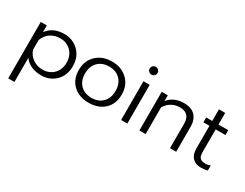

<svg xmlns="http://www.w3.org/2000/svg" viewBox="-88 -1261 2630 2061"><g transform="rotate(30 1227.5 -230.5)"><path d="M69.8 219.2V-480H145V-397Q216.3 -495.1 355 -495.1Q463.4 -495.1 534.7 -424.1Q606 -353 606 -238.8Q606 -125 534.9 -54.9Q463.9 15.1 355 15.1Q290 15.1 234.1 -9.5Q178.2 -34.2 147 -81.1V219.2ZM338.9 -45.9Q421.9 -45.9 475.3 -98.6Q528.8 -151.4 528.8 -238.8Q528.8 -325.7 475.1 -379.4Q421.4 -433.1 338.9 -433.1Q271 -433.1 219.5 -397.2Q168 -361.3 147 -299.8V-181.2Q165.5 -120.6 218.5 -83.3Q271.5 -45.9 338.9 -45.9Z M680.7 -238.8Q680.7 -353.5 754.9 -424.3Q829.1 -495.1 946.8 -495.1Q1064.5 -495.1 1138.7 -424.3Q1212.9 -353.5 1212.9 -238.8Q1212.9 -122.6 1139.2 -53.7Q1065.4 15.1 946.8 15.1Q828.1 15.1 754.4 -53.7Q680.7 -122.6 680.7 -238.8ZM1135.7 -238.8Q1135.7 -328.1 1084.5 -380.6Q1033.2 -433.1 946.8 -433.1Q860.4 -433.1 809.1 -380.6Q757.8 -328.1 757.8 -238.8Q757.8 -150.9 809.1 -98.4Q860.4 -45.9 946.8 -45.9Q1033.2 -45.9 1084.5 -98.4Q1135.7 -150.9 1135.7 -238.8Z M1415.3 -597.9Q1400.9 -584 1380.9 -584Q1360.8 -584 1346.7 -597.9Q1332.5 -611.8 1332.5 -631.8Q1332.5 -651.9 1346.7 -666Q1360.8 -680.2 1380.9 -680.2Q1400.9 -680.2 1415.3 -666Q1429.7 -651.9 1429.7 -631.8Q1429.7 -611.8 1415.3 -597.9ZM1342.8 0V-480H1419.9V0Z M1569.3 0V-480H1644.5V-408.2Q1679.2 -453.1 1729.7 -474.1Q1780.3 -495.1 1837.4 -495.1Q1932.1 -495.1 1978.8 -445.1Q2025.4 -395 2025.4 -311V0H1948.7V-304.2Q1948.7 -433.1 1822.8 -433.1Q1711.4 -433.1 1646.5 -333V0Z M2338.4 15.1Q2270.5 15.1 2232.9 -24.7Q2195.3 -64.5 2195.3 -139.2V-419.9H2120.1V-480H2195.3V-624H2272.5V-480H2393.6V-419.9H2272.5V-137.2Q2272.5 -86.9 2292.5 -66.4Q2312.5 -45.9 2365.2 -45.9Q2390.1 -45.9 2420.4 -58.1V4.9Q2386.2 15.1 2338.4 15.1Z"/></g></svg>

Font: Prompt Light
Style: Regular
Weight: 300
Designer: Katatrad Team
Foundry: CadsonDemak
Version: Version 1.000;PS 001.000;hotconv 1.0.88;makeotf.lib2.5.64775